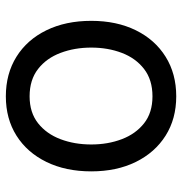

<svg xmlns="http://www.w3.org/2000/svg" viewBox="-4 -584 600 631"><g transform="rotate(-90 295.5 -268.0)"><path d="M294.9 11.7Q221.2 11.7 165.8 -23.2Q110.4 -58.1 79.3 -121.1Q48.3 -184.1 48.3 -267.6Q48.3 -351.6 79.3 -415Q110.4 -478.5 165.8 -513.4Q221.2 -548.3 294.9 -548.3Q369.1 -548.3 425 -513.4Q481 -478.5 512 -415Q543 -351.6 543 -267.6Q543 -184.1 512 -121.1Q481 -58.1 425 -23.2Q369.1 11.7 294.9 11.7ZM294.9 -66.4Q349.1 -66.4 384.8 -94Q420.4 -121.6 437.7 -167.2Q455.1 -212.9 455.1 -267.6Q455.1 -322.3 437.7 -368.4Q420.4 -414.6 384.8 -442.4Q349.1 -470.2 294.9 -470.2Q241.7 -470.2 206.5 -442.4Q171.4 -414.6 154.1 -368.7Q136.7 -322.8 136.7 -267.6Q136.7 -212.9 154.1 -167.2Q171.4 -121.6 206.3 -94Q241.2 -66.4 294.9 -66.4Z"/></g></svg>

Font: Inter 17pt
Style: Regular
Weight: 400
Version: Version 4.001;git-66647c0bb